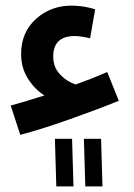

<svg xmlns="http://www.w3.org/2000/svg" viewBox="-20 -423 475 682"><path d="M402 -65 361 -167Q308 -144 249 -123Q216 -134 192.5 -159.5Q169 -185 169 -222Q169 -295 246 -295Q266 -295 300 -287L318 -390Q276 -403 234 -403Q160 -403 107.5 -355.5Q55 -308 55 -231Q55 -181 80 -142.5Q105 -104 138 -84Q75 -64 18 -48L52 56Q128 36 229.5 0Q331 -36 402 -65ZM283 239 278 70H339L344 239ZM180 239 175 70H236L241 239Z"/></svg>

Font: Noto Sans Arabic UI SemiCondensed Semi
Style: Regular
Weight: 600
Width: 4
Designer: Nadine Chahine - Monotype Design Team
Foundry: Monotype Imaging Inc.
Version: Version 1.900